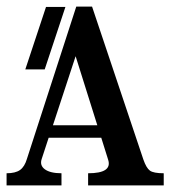

<svg xmlns="http://www.w3.org/2000/svg" viewBox="-28 -564 518 584"><path d="M99 -81Q92 -61 108.5 -49Q125 -37 159 -37V0H-8V-37Q19 -37 33 -47Q47 -57 54 -81L204 -544H252L408 -79Q417 -53 428 -45Q439 -37 470 -37V0H240V-37Q314 -37 301 -78L280 -145H120ZM108 -353H49L112 -543H171ZM133 -183H268L202 -393Z"/></svg>

Font: Girassol
Style: Regular
Weight: 400
Width: 3
Designer: Liam Spradlin
Version: Version 1.004